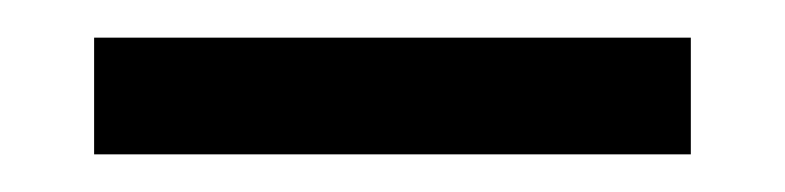

<svg xmlns="http://www.w3.org/2000/svg" viewBox="-20 -352 417 102"><path d="M30 -270V-332H347V-270Z"/></svg>

Font: Display Black
Style: Regular
Weight: 900
Designer: Latin by Veronika Burian and Jose Scaglione. Greek by Irene Vlachou. Cyrillic by Vera Evstafieva.
Foundry: TypeTogether
Version: Version 3.002